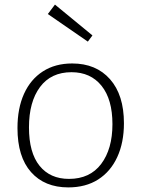

<svg xmlns="http://www.w3.org/2000/svg" viewBox="-20 -808 615 835"><path d="M294 -532Q398 -532 458.5 -463.5Q519 -395 519 -272Q519 -188 490 -125Q461 -62 407 -27.5Q353 7 277 7Q174 7 115 -59.5Q56 -126 56 -251Q56 -337 84.5 -400Q113 -463 166.5 -497.5Q220 -532 294 -532ZM291 -494Q202 -494 154 -429.5Q106 -365 106 -254Q106 -144 152 -87Q198 -30 280 -30Q371 -30 420 -95Q469 -160 469 -268Q469 -376 421.5 -435Q374 -494 291 -494ZM219 -788 382 -654 362 -627 188 -747Z"/></svg>

Font: Bitter Light
Style: Regular
Weight: 300
Designer: Sol Matas, and Bitter project Authors
Foundry: Sol Matas
Version: Version 2.001